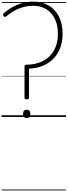

<svg xmlns="http://www.w3.org/2000/svg" viewBox="-20 -1440 833 2365"><path d="M309 -216Q295 -216 288.5 -220.5Q282 -225 282 -237V-622Q282 -632 287.5 -637.5Q293 -643 302 -643Q390 -643 462 -668.5Q534 -694 585.5 -742.5Q637 -791 665 -861.5Q693 -932 693 -1022Q693 -1130 655.5 -1207.5Q618 -1285 549.5 -1327Q481 -1369 386 -1369Q329 -1369 271.5 -1354Q214 -1339 159.5 -1309.5Q105 -1280 55 -1237Q49 -1231 41 -1232Q33 -1233 26 -1241Q18 -1251 17 -1259Q16 -1267 23 -1273Q76 -1321 135 -1353.5Q194 -1386 258 -1403Q322 -1420 386 -1420Q498 -1420 580 -1372Q662 -1324 706.5 -1235Q751 -1146 751 -1021Q751 -926 721.5 -849Q692 -772 637.5 -716.5Q583 -661 506.5 -629.5Q430 -598 337 -594V-236Q337 -225 330.5 -220.5Q324 -216 309 -216ZM309 14Q287 14 275.5 1Q264 -12 264 -37Q264 -63 275.5 -75.5Q287 -88 309 -88Q332 -88 343 -75.5Q354 -63 354 -37Q354 -12 343 1Q332 14 309 14ZM0 895H793V905H0ZM0 -20H793V0H0ZM0 -505H793V-500H0ZM0 -1415H793V-1405H0Z"/></svg>

Font: Playwrite BE WAL Guides
Style: Regular
Weight: 400
Designer: Veronika Burian, José Scaglione
Foundry: TypeTogether
Version: Version 1.003